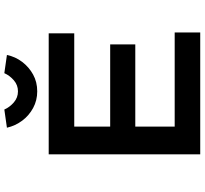

<svg xmlns="http://www.w3.org/2000/svg" viewBox="-49 -896 945 887"><g transform="rotate(-90 423.5 -452.5)"><path d="M154 0V-700H713V-582H282V-118H717V0ZM222 -300V-416H662V-300ZM445 -753Q403 -753 368 -772Q333 -791 309.5 -822.5Q286 -854 277 -893L361 -905Q372 -880 394 -861Q416 -842 445 -842Q474 -842 496 -861Q518 -880 529 -905L613 -893Q605 -854 581 -822.5Q557 -791 522.5 -772Q488 -753 445 -753Z"/></g></svg>

Font: Lexend Peta Medium
Style: Regular
Weight: 500
Designer: Bonnie Shaver-Troup, Thomas Jockin
Foundry: Lexend
Version: Version 1.007